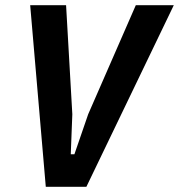

<svg xmlns="http://www.w3.org/2000/svg" viewBox="-20 -718 688 738"><path d="M156 0 96 -698H234L258 -279L252 -125H266L319 -279L502 -698H648L312 0Z"/></svg>

Font: IBM Plex Sans Cond
Style: Bold Italic
Weight: 700
Width: 3
Italic angle: -11°
Designer: Mike Abbink, Paul van der Laan, Pieter van Rosmalen
Foundry: Bold Monday
Version: Version 1.3